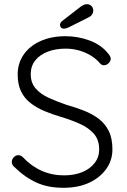

<svg xmlns="http://www.w3.org/2000/svg" viewBox="-20 -882 602 912"><path d="M287 10Q211 11 155 -14Q99 -39 48 -89Q43 -93 39.5 -99Q36 -105 36 -113Q36 -125 45.5 -135Q55 -145 67 -145Q79 -145 89 -135Q128 -93 177.5 -71Q227 -49 284 -49Q332 -49 369.5 -64Q407 -79 429 -107Q451 -135 451 -172Q451 -218 426 -246.5Q401 -275 360 -293.5Q319 -312 269 -327Q228 -339 191 -354.5Q154 -370 125 -392.5Q96 -415 80 -448Q64 -481 64 -528Q64 -581 92 -622Q120 -663 171.5 -686.5Q223 -710 291 -710Q350 -710 404.5 -690Q459 -670 491 -631Q506 -615 506 -602Q506 -592 496 -582Q486 -572 474 -572Q464 -572 457 -579Q440 -600 414 -616.5Q388 -633 356.5 -642Q325 -651 291 -651Q244 -651 206.5 -636.5Q169 -622 147.5 -595Q126 -568 126 -530Q126 -488 150 -461Q174 -434 213 -416.5Q252 -399 296 -384Q339 -372 378.5 -356.5Q418 -341 448.5 -318Q479 -295 496.5 -260Q514 -225 514 -172Q514 -121 485 -80Q456 -39 405.5 -15Q355 9 287 10ZM284 -746Q274 -746 269.5 -751.5Q265 -757 265 -764Q265 -769 267.5 -773.5Q270 -778 275 -782L364 -851Q370 -855 377 -858.5Q384 -862 393 -862Q406 -862 414.5 -853.5Q423 -845 423 -832Q423 -822 418 -814Q413 -806 404 -801L306 -752Q301 -750 295.5 -748Q290 -746 284 -746Z"/></svg>

Font: zvoove
Style: Regular
Weight: 400
Designer: Vernon Adams (Nunito) & Andrew Paglinawan (Quicksand)
Foundry: zvoove
Version: Version 3.006